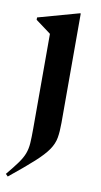

<svg xmlns="http://www.w3.org/2000/svg" viewBox="-87 -569 444 841"><g transform="rotate(10 135.0 -148.5)"><path d="M84.5 -416Q76.5 -422.5 57.8 -436Q39 -449.5 16.5 -466.5V-477L198 -527.5H202V-41Q202 -1.5 197.2 25.8Q192.5 53 174.5 79.5Q156.5 106 117.8 141.2Q79 176.5 11 231.5L1 221.5Q31 185.5 48.2 161.5Q65.5 137.5 73.2 116.8Q81 96 82.8 70.5Q84.5 45 84.5 5.5Z"/></g></svg>

Font: Newsreader 72pt Medium
Style: Regular
Weight: 500
Designer: Hugues Gentile
Foundry: Production Type
Version: Version 1.003; ttfautohint (v1.8.3)